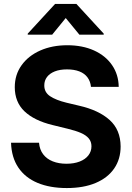

<svg xmlns="http://www.w3.org/2000/svg" viewBox="-20 -947 670 977"><path d="M320.9 -593.9Q284.9 -593.9 258.9 -583.7Q232.9 -573.4 219.1 -555.1Q205.4 -536.7 205.4 -513.1Q204.9 -477.5 234.9 -457.4Q265 -437.4 318.4 -424.4L382 -409.3Q482.3 -386.5 537.8 -336.5Q593.3 -286.5 593.8 -201.8Q593.8 -137.5 561.1 -89.8Q528.3 -42.1 466.9 -16.1Q405.5 9.9 319.9 9.9Q234.2 9.9 171.1 -16.4Q108 -42.8 73.3 -94.4Q38.5 -146 36.2 -220.6H178.6Q181.4 -185.9 199.7 -161.9Q217.9 -138 248.5 -125.9Q279.1 -113.8 318.2 -113.8Q356.5 -113.8 385.4 -125Q414.2 -136.2 429.8 -156.4Q445.4 -176.6 445.4 -202.6Q445.4 -226 431.8 -242.5Q418.2 -258.9 392 -270.4Q365.8 -281.8 324.6 -291.8L247.1 -310.8Q154.1 -333.4 104.6 -380.5Q55.2 -427.7 55.2 -503.6Q55.2 -566.6 89.7 -614.9Q124.1 -663.1 184.8 -690Q245.5 -716.8 322.2 -716.8Q399.5 -716.8 458.5 -690.2Q517.4 -663.5 550.3 -615.5Q583.2 -567.5 584.1 -505H442.9Q440.1 -533.1 425.1 -553.3Q410.1 -573.5 383.7 -583.7Q357.2 -593.9 320.9 -593.9ZM314.5 -855.2 245.4 -770.5H121.1V-775.8L260.4 -927.1H368.6L507.8 -775.8V-770.5H384Z"/></svg>

Font: Pretendard JP Variable
Style: Regular
Weight: 400
Designer: Base glyphs from Inter by Rasmus Andersson; Hangul glyphs from Noto Sans CJK(Source Han Sans) by Jang Soo-young and Kang
Foundry: Kil Hyung-jin
Version: Version 1.307;Glyphs 3.2 (3192)